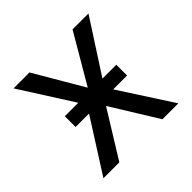

<svg xmlns="http://www.w3.org/2000/svg" viewBox="-142 -684 824 824"><g transform="rotate(-45 270.0 -272.5)"><path d="M269.9 -322.4 400.6 -545.5H497.2L342 -305.4H426.1V-240.1H342L497.2 0H400.6L269.9 -211.6L139.2 0H42.6L195.3 -240.1H113.6V-305.4H195.3L42.6 -545.5H139.2Z"/></g></svg>

Font: Fast_Sans-Dotted
Style: Regular
Weight: 400
Version: Version 3.018